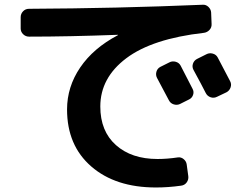

<svg xmlns="http://www.w3.org/2000/svg" viewBox="-20 -748 1040 829"><path d="M710.9 -478.5Q723.6 -485.4 738.3 -481.4Q752.9 -477.5 759.8 -464.8Q777.3 -431.6 811.5 -364.3Q818.4 -351.6 813.5 -337.9Q808.6 -324.2 795.9 -318.4L756.8 -298.8Q744.1 -293 730 -297.4Q715.8 -301.8 709 -315.4L658.2 -411.1Q651.4 -423.8 655.3 -438Q659.2 -452.1 671.9 -459ZM919.9 -500Q956.1 -431.6 973.6 -397.5Q980.5 -384.8 975.6 -370.6Q970.7 -356.4 958 -349.6L917 -330.1Q903.3 -323.2 889.2 -328.1Q875 -333 868.2 -346.7Q851.6 -379.9 815.4 -446.3Q808.6 -459 813 -472.7Q817.4 -486.3 830.1 -493.2L871.1 -513.7Q883.8 -520.5 898.4 -516.6Q913.1 -512.7 919.9 -500ZM105.5 -589.8Q90.8 -589.8 80.1 -600.1Q69.3 -610.4 69.3 -625V-673.8Q69.3 -688.5 79.6 -699.2Q89.8 -710 105.5 -710Q483.4 -711.9 855.5 -727.5Q869.1 -728.5 879.9 -718.3Q890.6 -708 891.6 -694.3L893.6 -644.5Q894.5 -629.9 884.8 -619.1Q875 -608.4 861.3 -606.4Q637.7 -581.1 525.4 -496.6Q413.1 -412.1 413.1 -288.1Q413.1 -181.6 480.5 -121.6Q547.9 -61.5 660.2 -61.5Q702.1 -61.5 748 -68.4Q761.7 -70.3 772.9 -61Q784.2 -51.8 786.1 -38.1L793 12.7Q794.9 27.3 786.1 39.6Q777.3 51.8 761.7 53.7Q706.1 61.5 653.3 61.5Q478.5 61.5 374 -29.3Q269.5 -120.1 269.5 -275.4Q269.5 -373 326.2 -456.5Q382.8 -540 488.3 -595.7Q489.3 -595.7 489.3 -597.7H487.3Q276.4 -589.8 105.5 -589.8Z"/></svg>

Font: Rounded-L Mgen+ 1m bold
Style: Bold
Weight: 700
Designer: [Source Han Sans]
Ryoko NISHIZUKA  (kana & ideographs); Paul D. Hunt (Latin, Greek & Cyrillic); Wenlong ZHANG  (bopomofo
Version: Version 1.059.20150602